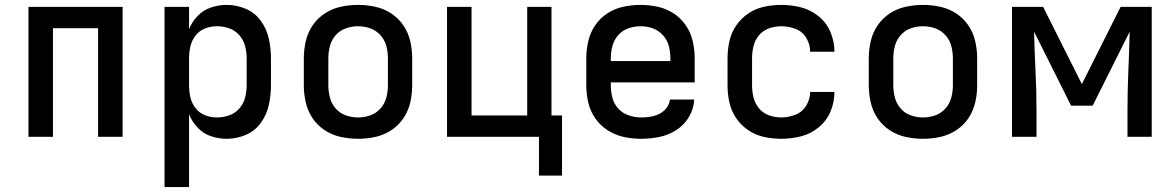

<svg xmlns="http://www.w3.org/2000/svg" viewBox="-20 -558 4792 783"><path d="M96 0H196V-443H380V0H480V-530H96Z M651 205H751V-92Q763 -62 786 -37.5Q809 -13 840.5 -2.5Q872 8 904 8Q945 8 982.5 -8Q1020 -24 1044 -57.5Q1068 -91 1076.5 -130.5Q1085 -170 1085 -210V-320Q1085 -360 1076.5 -399.5Q1068 -439 1044 -472.5Q1020 -506 982.5 -522Q945 -538 904 -538Q872 -538 840.5 -527.5Q809 -517 786 -493Q763 -469 751 -439V-530H651ZM865 -79Q840 -79 816.5 -88Q793 -97 777.5 -117Q762 -137 756.5 -161Q751 -185 751 -210V-320Q751 -345 756.5 -369Q762 -393 777.5 -413Q793 -433 816.5 -442Q840 -451 865 -451Q890 -451 914.5 -442.5Q939 -434 956 -414.5Q973 -395 979.5 -370Q986 -345 986 -320V-210Q986 -185 979.5 -160Q973 -135 956 -115.5Q939 -96 914.5 -87.5Q890 -79 865 -79Z M1440 8Q1475 8 1510 0.5Q1545 -7 1575 -26.5Q1605 -46 1625 -75.5Q1645 -105 1653 -140Q1661 -175 1661 -210V-320Q1661 -355 1653 -390Q1645 -425 1625 -454.5Q1605 -484 1575 -503.5Q1545 -523 1510 -530.5Q1475 -538 1440 -538Q1405 -538 1370 -530.5Q1335 -523 1305 -503.5Q1275 -484 1255 -454.5Q1235 -425 1227 -390Q1219 -355 1219 -320V-210Q1219 -175 1227 -140Q1235 -105 1255 -75.5Q1275 -46 1305 -26.5Q1335 -7 1370 0.5Q1405 8 1440 8ZM1440 -79Q1415 -79 1390.5 -87.5Q1366 -96 1349 -115.5Q1332 -135 1325.5 -160Q1319 -185 1319 -210V-320Q1319 -346 1325.5 -370.5Q1332 -395 1349 -414.5Q1366 -434 1390.5 -442.5Q1415 -451 1440 -451Q1466 -451 1490 -442.5Q1514 -434 1531.5 -414.5Q1549 -395 1555.5 -370.5Q1562 -346 1562 -320V-210Q1562 -185 1555.5 -160Q1549 -135 1531.5 -115.5Q1514 -96 1490 -87.5Q1466 -79 1440 -79Z M2178 158H2272V-87H2229V-530H2130V-87H1903V-530H1803V0H2178Z M2594 8Q2632 8 2669 0.5Q2706 -7 2738 -27.5Q2770 -48 2789.5 -81Q2809 -114 2811 -152H2712Q2710 -133 2698 -117.5Q2686 -102 2668.5 -93.5Q2651 -85 2632.5 -82Q2614 -79 2595 -79Q2569 -79 2544 -87.5Q2519 -96 2501.5 -115Q2484 -134 2477.5 -159Q2471 -184 2471 -210V-222H2813V-320Q2813 -355 2805 -390Q2797 -425 2777 -454.5Q2757 -484 2727 -503.5Q2697 -523 2662 -530.5Q2627 -538 2592 -538Q2557 -538 2522 -530.5Q2487 -523 2457 -503.5Q2427 -484 2407 -454.5Q2387 -425 2379 -390Q2371 -355 2371 -320V-210Q2371 -175 2379 -140Q2387 -105 2407.5 -75.5Q2428 -46 2458.5 -26.5Q2489 -7 2524 0.5Q2559 8 2594 8ZM2471 -309V-320Q2471 -346 2477.5 -370.5Q2484 -395 2501 -414.5Q2518 -434 2542.5 -442.5Q2567 -451 2592 -451Q2618 -451 2642 -442.5Q2666 -434 2683.5 -414.5Q2701 -395 2707.5 -370.5Q2714 -346 2714 -320V-309Z M3166 8Q3207 8 3246.5 -2Q3286 -12 3318.5 -38.5Q3351 -65 3367 -103.5Q3383 -142 3383 -183H3284Q3284 -154 3268 -127.5Q3252 -101 3223.5 -90Q3195 -79 3166 -79Q3141 -79 3116.5 -87.5Q3092 -96 3075.5 -116Q3059 -136 3053 -160.5Q3047 -185 3047 -210V-320Q3047 -345 3053 -370Q3059 -395 3075.5 -414.5Q3092 -434 3116.5 -442.5Q3141 -451 3166 -451Q3195 -451 3223.5 -440.5Q3252 -430 3268 -403.5Q3284 -377 3284 -347H3383Q3383 -388 3367 -426.5Q3351 -465 3318.5 -491.5Q3286 -518 3246.5 -528Q3207 -538 3166 -538Q3131 -538 3096 -530.5Q3061 -523 3031.5 -503Q3002 -483 2982 -453.5Q2962 -424 2954.5 -389.5Q2947 -355 2947 -320V-210Q2947 -175 2954.5 -140.5Q2962 -106 2982 -76.5Q3002 -47 3031.5 -27Q3061 -7 3096 0.5Q3131 8 3166 8Z M3744 8Q3779 8 3814 0.5Q3849 -7 3879 -26.5Q3909 -46 3929 -75.5Q3949 -105 3957 -140Q3965 -175 3965 -210V-320Q3965 -355 3957 -390Q3949 -425 3929 -454.5Q3909 -484 3879 -503.5Q3849 -523 3814 -530.5Q3779 -538 3744 -538Q3709 -538 3674 -530.5Q3639 -523 3609 -503.5Q3579 -484 3559 -454.5Q3539 -425 3531 -390Q3523 -355 3523 -320V-210Q3523 -175 3531 -140Q3539 -105 3559 -75.5Q3579 -46 3609 -26.5Q3639 -7 3674 0.5Q3709 8 3744 8ZM3744 -79Q3719 -79 3694.5 -87.5Q3670 -96 3653 -115.5Q3636 -135 3629.5 -160Q3623 -185 3623 -210V-320Q3623 -346 3629.5 -370.5Q3636 -395 3653 -414.5Q3670 -434 3694.5 -442.5Q3719 -451 3744 -451Q3770 -451 3794 -442.5Q3818 -434 3835.5 -414.5Q3853 -395 3859.5 -370.5Q3866 -346 3866 -320V-210Q3866 -185 3859.5 -160Q3853 -135 3835.5 -115.5Q3818 -96 3794 -87.5Q3770 -79 3744 -79Z M4107 0H4207V-106Q4207 -187 4203 -267.5Q4199 -348 4197 -429L4348 -127H4436L4587 -429Q4585 -348 4581.5 -267.5Q4578 -187 4578 -106V0H4677V-530H4550L4392 -215L4234 -530H4107Z"/></svg>

Font: Iosevka Sparkle Medium
Style: Regular
Weight: 500
Designer: Belleve Invis
Foundry: Belleve Invis
Version: Version 4.5.0; ttfautohint (v1.8.3)